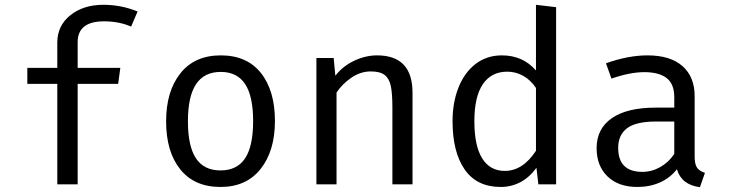

<svg xmlns="http://www.w3.org/2000/svg" viewBox="-20 -769 3040 801"><path d="M554 -721 527 -658Q477 -680 414 -680Q304 -680 304 -593V-486H482L473 -419H304V0H219V-419H94V-486H219V-591Q219 -662 273.5 -705.5Q328 -749 411 -749Q486 -749 554 -721Z M1127 -264Q1127 -140 1067.5 -64.5Q1008 11 900 11Q791 11 732 -62.5Q673 -136 673 -263Q673 -388 732.5 -463Q792 -538 901 -538Q1010 -538 1068.5 -464.5Q1127 -391 1127 -264ZM764 -263Q764 -159 797.5 -108.5Q831 -58 900 -58Q969 -58 1002.5 -108.5Q1036 -159 1036 -264Q1036 -368 1002.5 -418.5Q969 -469 901 -469Q832 -469 798 -418Q764 -367 764 -263Z M1300 -527H1372L1379 -453Q1410 -493 1457.5 -515.5Q1505 -538 1553 -538Q1701 -538 1701 -382V0H1617V-320Q1617 -379 1610.5 -410Q1604 -441 1585 -456Q1566 -471 1527 -471Q1484 -471 1446 -445Q1408 -419 1384 -383V0H1300Z M2300 -739V0H2226L2218 -69Q2189 -29 2151 -9Q2113 11 2069 11Q1969 11 1918.5 -62Q1868 -135 1868 -263Q1868 -342 1893 -404.5Q1918 -467 1964.5 -502.5Q2011 -538 2074 -538Q2161 -538 2216 -475V-749ZM1959 -263Q1959 -161 1991.5 -108.5Q2024 -56 2086 -56Q2161 -56 2216 -140V-402Q2194 -435 2163 -452.5Q2132 -470 2096 -470Q2030 -470 1994.5 -418Q1959 -366 1959 -263Z M2921 -48 2900 12Q2823 2 2804 -63Q2776 -27 2733.5 -8Q2691 11 2639 11Q2560 11 2514.5 -33Q2469 -77 2469 -151Q2469 -232 2532.5 -276Q2596 -320 2715 -320H2793V-363Q2793 -419 2761 -443.5Q2729 -468 2668 -468Q2608 -468 2531 -441L2508 -505Q2601 -538 2681 -538Q2777 -538 2827.5 -493Q2878 -448 2878 -368V-115Q2878 -84 2888 -69.5Q2898 -55 2921 -48ZM2793 -127V-262H2717Q2633 -262 2596 -234Q2559 -206 2559 -152Q2559 -52 2660 -52Q2699 -52 2734.5 -72Q2770 -92 2793 -127Z"/></svg>

Font: FiraDG Mono
Style: Regular
Weight: 400
Designer: Carrois Corporate & Edenspiekermann AG
Foundry: Carrois Corporate GbR & Edenspiekermann AG
Version: Version 3.206